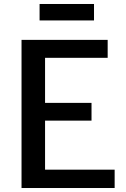

<svg xmlns="http://www.w3.org/2000/svg" viewBox="-20 -943 631 963"><path d="M88 0V-743H520V-653H206V-427H439V-338H206V-92H555V0ZM178.5 -840.5V-923H451.5V-840.5Z"/></svg>

Font: Tracken
Style: Regular
Weight: 400
Designer: Eben Sorkin
Foundry: Eben Sorkin
Version: Version 2.001